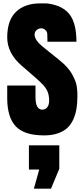

<svg xmlns="http://www.w3.org/2000/svg" viewBox="-20 -805 504 1154"><path d="M153.8 213.9V68.4H336.4V209.5L286.6 329.1H183.6L215.8 213.9ZM245.1 8.8Q125.5 8.8 74.5 -45.9Q23.4 -100.6 23.4 -214.8V-291H193.4V-221.2Q193.4 -146 234.4 -146Q253.4 -146 264.4 -160.6Q275.4 -175.3 275.4 -199.2Q275.4 -230.5 266.8 -252Q258.3 -273.4 241 -292.7Q223.6 -312 184.1 -346.2L111.3 -409.2Q23.4 -484.9 23.4 -580.1Q23.4 -683.6 76.4 -734.1Q129.4 -784.7 222.2 -784.7Q224.6 -784.7 226.6 -784.7Q228.5 -784.7 252.4 -784.7Q276.4 -784.7 314 -773.7Q351.6 -762.7 380.9 -737.1Q410.2 -711.4 424.8 -665.8Q439.5 -620.1 439.5 -554.2H265.1L264.2 -601.1Q263.7 -614.3 252.9 -624.5Q242.2 -634.8 229 -634.8Q211.9 -634.8 200 -624.3Q188 -613.8 188 -597.2Q188 -564 236.3 -524.9L340.3 -440.9Q365.7 -420.4 384.5 -399.2Q403.3 -377.9 414.3 -357.2Q425.3 -336.4 432.1 -319.6Q439 -302.7 441.7 -283Q444.3 -263.2 444.8 -253.2Q445.3 -243.2 445.3 -227.1Q445.3 -186 439.9 -152.6Q434.6 -119.1 420.9 -88.1Q407.2 -57.1 385 -36.4Q362.8 -15.6 327.4 -3.4Q292 8.8 245.1 8.8Z"/></svg>

Font: Anton
Style: Regular
Weight: 400
Foundry: vernon adams
Version: Version 1.000